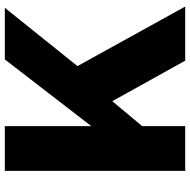

<svg xmlns="http://www.w3.org/2000/svg" viewBox="-16 -754 770 777"><g transform="rotate(-90 368.5 -365.0)"><path d="M726 -730 490 -436 731 0H512L348 -295L247 -174V0H66V-730H247V-380L517 -730Z"/></g></svg>

Font: Nacelle Heavy
Style: Regular
Weight: 800
Designer: Sora Sagano
Foundry: Sora Sagano
Version: Version 1.000;FEAKit 1.0